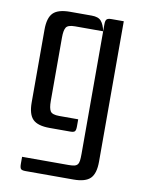

<svg xmlns="http://www.w3.org/2000/svg" viewBox="-81 -567 635 827"><g transform="rotate(10 236.5 -153.5)"><path d="M158 0Q106 0 84.5 -21.5Q63 -43 63 -95V-413Q63 -465 84.5 -486.5Q106 -508 158 -508H253Q282 -508 294.5 -493.5Q307 -479 313 -450H190Q159 -450 151 -437Q143 -424 143 -393V-115Q143 -84 151 -71Q159 -58 190 -58H273V-27Q273 -11 268.5 -5.5Q264 0 248 0ZM88 201Q72 201 67.5 195.5Q63 190 63 174V143H266Q281 143 290.5 141Q300 139 305 133Q310 127 311.5 116Q313 105 313 86V-481Q313 -497 318.5 -502.5Q324 -508 340 -508H393V106Q393 158 371.5 179.5Q350 201 298 201Z"/></g></svg>

Font: Rationale
Style: Regular
Weight: 400
Designer: Cyreal (www.cyreal.org)
Foundry: Cyreal (www.cyreal.org)
Version: Version 1.011